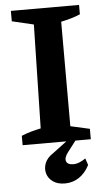

<svg xmlns="http://www.w3.org/2000/svg" viewBox="-58 -695 513 937"><g transform="rotate(-5 198.0 -227.0)"><path d="M32 0V-46Q56 -56 79.5 -62.5Q103 -69 127 -74L138 -582L32 -607V-658H366V-612Q345 -603 321 -596Q297 -589 272 -584V-72L366 -51V0ZM222 204Q186 204 163.5 188Q141 172 134 147.5Q127 123 137 97Q147 71 178 51L278 -24H309L250 53Q230 79 236 96.5Q242 114 271 114Q286 114 301.5 107.5Q317 101 331 91L342 124Q322 163 291 183.5Q260 204 222 204Z"/></g></svg>

Font: Piazzolla 24pt
Style: Bold
Weight: 700
Designer: Juan Pablo del Peral
Foundry: Huerta Tipografica
Version: Version 2.005